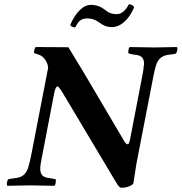

<svg xmlns="http://www.w3.org/2000/svg" viewBox="-20 -867 850 898"><path d="M603 -6.8Q582 11.2 546.9 11.2Q543 11.2 536.6 5.1Q530.3 -1 524.9 -11.2Q522.9 -14.6 518.6 -21.7Q514.2 -28.8 512.2 -32.2L270 -438L266.1 -443.8Q253.9 -462.9 249 -462.9Q240.2 -462.9 233.9 -433.1L175.8 -130.9Q168.9 -96.2 168 -82Q168 -60.5 175.5 -49.6Q183.1 -38.6 203.1 -35.2Q206.1 -34.7 223.1 -32.2Q237.3 -29.3 238.8 -28.8Q243.7 -25.9 240.2 -16.1V-9.8Q238.3 -1 233.9 2Q140.1 0 122.1 0H118.2Q102.1 0 14.2 2L13.2 1Q10.7 -8.3 13.2 -16.1Q15.1 -26.9 22 -29.8Q57.6 -34.7 59.1 -35.2Q80.1 -38.6 92.5 -50.3Q105 -62 111.8 -83Q119.6 -109.4 124 -130.9L205.1 -549.8Q204.1 -568.4 191.9 -586.9Q179.7 -605.5 160.2 -611.8Q143.1 -616.7 140.1 -618.2Q138.2 -622.6 140.1 -632.1Q142.1 -641.6 146 -646L147 -647L299.8 -646L367.2 -535.2L553.2 -220.2Q555.7 -216.8 558.1 -211.9Q560.5 -207 561 -206.1Q572.8 -189 579.1 -192.9Q583.5 -193.8 587.9 -212.9L646 -514.2Q651.4 -540.5 652.8 -563Q653.8 -564 653.8 -567.9Q653.8 -586.9 645.8 -596.9Q637.7 -606.9 619.1 -609.9Q616.2 -610.4 599.1 -612.8Q589.4 -614.3 580.1 -618.2Q579.1 -622.6 581.1 -634.8Q583 -644.5 586.9 -647Q680.7 -645 701.2 -645Q715.3 -645 807.1 -647L808.1 -646Q811.5 -639.2 808.1 -628.9Q806.6 -619.6 799.8 -615.2Q766.1 -610.8 762.2 -609.9Q722.7 -603 710 -562Q703.6 -541 698.2 -514.2L618.2 -102.1Q616.2 -90.3 612.8 -67.4Q609.4 -44.4 606.7 -27.6Q604 -10.7 603 -6.8ZM525.9 -800.8Q558.6 -800.8 583 -847.2Q590.8 -847.2 598.9 -842.3Q606.9 -837.4 606.9 -832Q588.4 -788.1 560.8 -764.2Q533.2 -740.2 502.9 -740.2Q471.2 -740.2 441.9 -763.2Q418 -780.8 389.2 -780.8Q369.6 -780.8 356.9 -772.5Q344.2 -764.2 332 -738.8Q324.2 -738.8 316.7 -742.4Q309.1 -746.1 309.1 -752Q327.6 -794.4 352.8 -819.3Q377.9 -844.2 405.8 -844.2Q443.8 -844.2 475.1 -817.9Q494.6 -800.8 525.9 -800.8Z"/></svg>

Font: Common Serif SemiBold
Style: Italic
Weight: 600
Italic angle: -12°
Designer: Philipp H. Poll, Khaled Hosny
Foundry: Stefan Peev, Context Ltd.
Version: Version 1.026